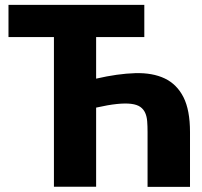

<svg xmlns="http://www.w3.org/2000/svg" viewBox="-20 -748 808 769"><path d="M365 -433Q452 -453 521.5 -455Q591 -457 639.8 -433.8Q688.5 -410.5 714.8 -358.8Q741 -307 741 -219V0.5H571V-219.5Q571 -243 569.5 -262.2Q568 -281.5 561.5 -296Q555 -310.5 542 -319.8Q529 -329 506 -332Q483 -335 448.5 -331.5Q414 -328 365 -317V0H196V-599.5H14V-728.5H558V-599.5H365Z"/></svg>

Font: Lato 2
Style: Regular
Weight: 900
Designer: Lukasz Dziedzic with Adam Twardoch and Botio Nikoltchev
Foundry: tyPoland Lukasz Dziedzic
Version: Version 2.015; 2015-08-06; http://www.latofonts.com/